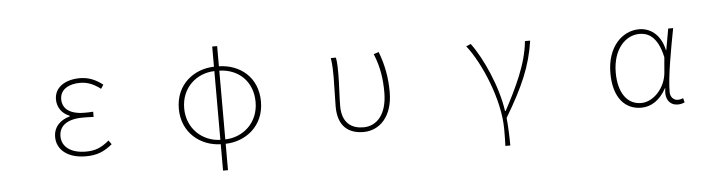

<svg xmlns="http://www.w3.org/2000/svg" viewBox="-50 -919 5101 1355"><g transform="rotate(-5 2500.0 -241.5)"><path d="M526 13C605 13 655 -7 715 -56L695 -84C639 -37 595 -20 530 -20C426 -20 360 -67 360 -143C360 -217 418 -261 529 -261C554 -261 574 -261 605 -259V-296C578 -294 565 -294 545 -294C433 -294 388 -341 388 -403C388 -474 453 -507 530 -507C585 -507 629 -487 675 -452L693 -480C647 -516 596 -540 532 -540C432 -540 351 -494 351 -405C351 -350 382 -304 437 -282V-277C379 -262 322 -220 322 -141C322 -51 399 13 526 13Z M1482 -20C1357 -23 1247 -118 1247 -264C1247 -411 1357 -504 1482 -507ZM1482 198H1517V11C1658 8 1791 -90 1791 -264C1791 -439 1664 -535 1517 -538V-681H1482V-538C1342 -535 1209 -438 1209 -264C1209 -91 1342 8 1482 11ZM1517 -507C1651 -504 1753 -412 1753 -264C1753 -117 1643 -23 1517 -20Z M2494 13C2605 13 2702 -75 2702 -253C2702 -351 2686 -443 2649 -540L2613 -528C2653 -431 2664 -343 2664 -254C2664 -93 2588 -20 2496 -20C2417 -20 2345 -59 2345 -184C2345 -245 2352 -338 2352 -409C2352 -453 2352 -489 2345 -527H2309C2316 -474 2317 -438 2317 -396C2317 -325 2313 -254 2313 -183C2313 -38 2393 13 2494 13Z M3482 198H3517C3517 136 3514 62 3508 2C3634 -209 3695 -349 3721 -527H3684C3669 -364 3586 -199 3506 -48H3501C3476 -224 3382 -432 3301 -540L3268 -526C3368 -401 3484 -129 3484 78C3484 125 3484 147 3482 198Z M4461 13C4534 13 4595 -29 4639 -109H4642C4627 -29 4667 13 4720 13C4743 13 4758 7 4769 2L4761 -28C4751 -24 4736 -20 4723 -20C4694 -20 4670 -44 4670 -79C4670 -188 4705 -375 4734 -527H4699L4672 -376H4670C4644 -496 4565 -540 4494 -540C4373 -540 4265 -434 4265 -249C4265 -74 4347 13 4461 13ZM4464 -20C4362 -20 4303 -110 4303 -249C4303 -414 4394 -507 4493 -507C4546 -507 4620 -485 4654 -328L4645 -222C4637 -112 4551 -20 4464 -20Z"/></g></svg>

Font: Harano Aji Gothic CN ExtraLight
Style: Regular
Weight: 250
Foundry: Masamichi Hosoda
Version: HaranoAjiGothicCN-ExtraLight version 20230610;ttx 4.39.4